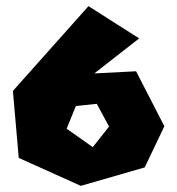

<svg xmlns="http://www.w3.org/2000/svg" viewBox="-20 -591 577 625"><path d="M197 -172 227 -246 295 -253 335 -179 282 -112ZM268 -571 22 -295 41 -77 243 14 451 -46 515 -180 423 -359 287 -352 433 -466Z"/></svg>

Font: Super Mario
Style: Regular
Weight: 400
Version: Version 1.0